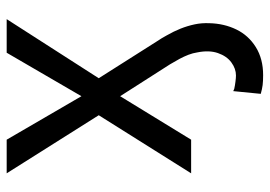

<svg xmlns="http://www.w3.org/2000/svg" viewBox="-132 -438 777 552"><g transform="rotate(-90 256.0 -161.5)"><path d="M201.2 -265.6 34.2 -530.3H130.9L255.9 -315.4L380.9 -530.3H477.5L307.6 -265.6L414.1 -97.7Q418.9 -90.8 422.9 -84Q426.8 -77.1 430.7 -70.3Q442.4 -49.8 450.2 -30.3Q458 -10.7 462.4 9.8Q466.8 30.3 465.8 52.7Q464.8 94.7 447.8 129.9Q430.7 165 397 186Q363.3 207 316.4 207Q299.8 207 288.1 205.6Q276.4 204.1 262.7 200.2L270.5 121.1L277.3 124Q286.1 126 297.4 127.4Q308.6 128.9 315.4 128.9Q335 128.9 353 115.7Q371.1 102.5 379.9 77.1Q388.7 51.8 381.8 17.6Q379.9 4.9 375 -7.8Q370.1 -20.5 363.3 -33.2Q356.4 -45.9 347.7 -60.5L255.9 -204.1L130.9 0H34.2Z"/></g></svg>

Font: Pretendard GOV Variable
Style: Regular
Weight: 400
Designer: Base glyphs from Inter by Rasmus Andersson; Hangul glyphs from Noto Sans CJK(Source Han Sans) by Jang Soo-young and Kang
Foundry: Kil Hyung-jin
Version: Version 1.307;Glyphs 3.2 (3192)